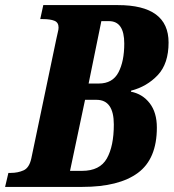

<svg xmlns="http://www.w3.org/2000/svg" viewBox="-41 -734 682 754"><path d="M-21 0 -8 -55H2Q29 -55 51.5 -65Q74 -75 82 -112L180 -580Q183 -596 186 -607Q189 -618 189 -626Q189 -646 172.5 -652.5Q156 -659 128 -659H117L129 -714H422Q621 -714 621 -567Q621 -484 578.5 -439Q536 -394 474 -378L473 -374Q519 -365 547 -328.5Q575 -292 575 -233Q575 -110 500.5 -55Q426 0 282 0ZM347 -406Q401 -406 424 -449.5Q447 -493 447 -563Q447 -651 387 -651H357L307 -406ZM281 -63Q351 -63 378.5 -111.5Q406 -160 406 -245Q406 -342 338 -342H293L234 -63Z"/></svg>

Font: Noto Serif Condensed ExtraBold
Style: Italic
Weight: 800
Width: 3
Italic angle: -12°
Designer: Monotype Design Team
Foundry: Monotype Imaging Inc.
Version: Version 2.014; ttfautohint (v1.8.4.7-5d5b)